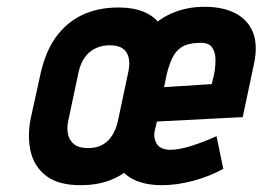

<svg xmlns="http://www.w3.org/2000/svg" viewBox="-20 -534 771 564"><path d="M440 -185 469 -317Q489 -409 452 -460.5Q415 -512 328 -512Q267 -512 220.5 -489.5Q174 -467 143.5 -424Q113 -381 99 -317L70 -185Q60 -134 70 -89.5Q80 -45 115.5 -17.5Q151 10 217 10Q309 10 365.5 -43.5Q422 -97 440 -185ZM357 -323 326 -177Q321 -155 310 -137Q299 -119 281.5 -109Q264 -99 239 -99Q212 -99 198 -110Q184 -121 180 -139Q176 -157 180 -177L211 -323Q217 -349 229.5 -366Q242 -383 260.5 -392Q279 -401 303 -401Q327 -401 340.5 -391.5Q354 -382 358 -364.5Q362 -347 357 -323ZM435 -152 441 -177 693 -190 726 -346Q738 -402 723 -439Q708 -476 671.5 -495Q635 -514 581 -514Q527 -514 482.5 -494Q438 -474 407.5 -436Q377 -398 365 -343L321 -138Q313 -100 319.5 -72Q326 -44 344.5 -26Q363 -8 391.5 1Q420 10 455 10Q500 10 548 -3Q596 -16 636 -38L616 -134Q581 -118 544 -106Q507 -94 480 -94Q467 -94 457 -98Q447 -102 441.5 -110Q436 -118 434 -128.5Q432 -139 435 -152ZM609 -316 602 -287 462 -278 470 -317Q477 -345 486.5 -364.5Q496 -384 513.5 -395.5Q531 -407 562 -408Q592 -410 602.5 -395.5Q613 -381 613 -359Q613 -337 609 -316Z"/></svg>

Font: Advent Pro
Style: Bold Italic
Weight: 700
Italic angle: -12°
Designer: VivaRado, Andreas Kalpakidis
Foundry: VivaRado, Andreas Kalpakidis
Version: Version 3.000